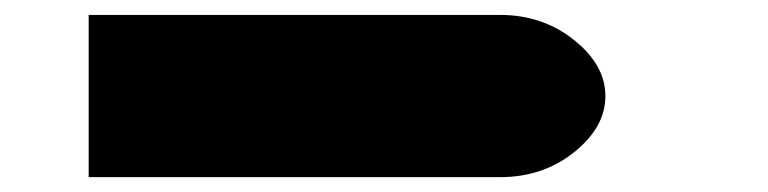

<svg xmlns="http://www.w3.org/2000/svg" viewBox="-20 -320 1040 260"><path d="M100.1 -80.1H657.2Q715.3 -80.1 757.6 -114Q799.8 -147.9 799.8 -189.9Q799.8 -231.9 757.3 -265.9Q714.8 -299.8 657.2 -299.8H100.1ZM100.1 -299.8V-80.1Z"/></svg>

Font: Kikakui Sans Pro
Style: Regular
Weight: 400
Version: 0.2